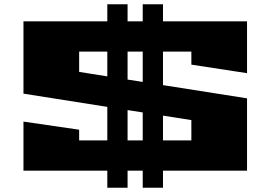

<svg xmlns="http://www.w3.org/2000/svg" viewBox="-20 -800 1268 900"><path d="M90 0V-230L351 -192V-142H483V-299L90 -361V-700H483V-780H578V-700H649V-780H744V-700H1138V-457L877 -497V-558H744V-401L1138 -339V0H744V80H649V0H578V80H483V0ZM351 -463 483 -442V-558H351ZM578 -142H649V-273L578 -284ZM578 -427 649 -416V-558H578ZM744 -142H877V-237L744 -258Z"/></svg>

Font: Stalinist One
Style: Regular
Weight: 400
Designer: Jovanny Lemonad
Foundry: Alexey Maslov, Jovanny Lemonad
Version: Version 3.004